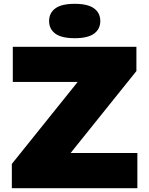

<svg xmlns="http://www.w3.org/2000/svg" viewBox="-20 -985 781 1005"><path d="M349.5 -184H699V0H42V-127L386.5 -556H47V-740H694V-613ZM237 -875Q237 -917 269.5 -941Q302 -965 371 -965Q440 -965 472.5 -941Q505 -917 505 -875Q505 -833 472.5 -809Q440 -785 371 -785Q302 -785 269.5 -809Q237 -833 237 -875Z"/></svg>

Font: Encode Sans Expanded Black
Style: Regular
Weight: 900
Width: 7
Designer: Multiple Designers
Foundry: Impallari Type
Version: Version 2.000